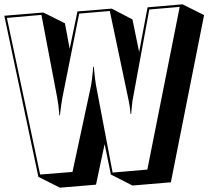

<svg xmlns="http://www.w3.org/2000/svg" viewBox="-20 -808 970 890"><path d="M494 1 465 -140 425 48 258 62 158 12 0 -735 181 -750 281 -700 303 -582 339 -755 498 -768 594 -718 625 -567 664 -774 826 -788 926 -738 772 37 594 52ZM672 -764 594 -340Q593 -331 591.5 -317Q590 -303 589 -291.5Q588 -280 588 -280H585Q585 -280 584 -291Q583 -302 581 -316.5Q579 -331 577 -339L489 -757L347 -745L269 -354Q267 -342 264 -323Q261 -304 259.5 -288.5Q258 -273 258 -273H255Q255 -273 254 -287.5Q253 -302 250.5 -321.5Q248 -341 245 -356L172 -739L12 -725L166 1L316 -11L402 -411Q404 -421 406.5 -441.5Q409 -462 410.5 -480Q412 -498 412 -498L415 -499Q415 -499 416.5 -481.5Q418 -464 420.5 -443.5Q423 -423 425 -413L502 -8L663 -22L813 -776Z"/></svg>

Font: Rampart One
Style: Regular
Weight: 400
Designer: Fontworks Inc.
Foundry: Fontworks Inc.
Version: Version 1.100